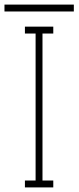

<svg xmlns="http://www.w3.org/2000/svg" viewBox="-74 -816 342 836"><path d="M34.5 0V-30H81V-670H34.5V-700H158V-670H111V-30H158V0ZM-54.5 -766V-796H247.5V-766Z"/></svg>

Font: Imbue 10pt Thin
Style: Regular
Weight: 100
Designer: Tyler Finck
Foundry: Etcetera Type Company
Version: Version 1.102; ttfautohint (v1.8.3)